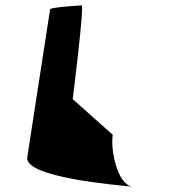

<svg xmlns="http://www.w3.org/2000/svg" viewBox="-20 -723 720 705"><path d="M80 -145C69 -71 419 -42 465 -38C412 -46 385 -170 394 -228L247 -359C248 -366 290 -703 280 -703C270 -703 165 -696 164 -689ZM465 -38H471Z"/></svg>

Font: Ampere
Style: ExtIta
Weight: 400
Version: Version 1